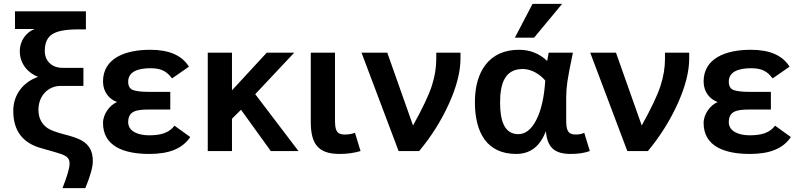

<svg xmlns="http://www.w3.org/2000/svg" viewBox="-20 -786 4155 999"><path d="M83 -520C83 -452.9 126.5 -405.9 178 -386C106.6 -361.4 49 -299 49 -209C49 -100.8 103 -44.1 183 -18.5C218.6 -7.1 290.4 10.2 314 22C330.8 30.4 342 41.4 342 65C342 88.3 329.7 131 305 193H424C450 129.7 463 83 463 53C463 -2.6 441.9 -33.4 406 -54.5C387.3 -65.5 355.3 -76.7 310 -88C270 -98.7 242.7 -109 228 -119C199.7 -138.3 180 -168.3 180 -215C180 -284.1 227.3 -339 296 -339H414V-433H305C251.1 -433 213 -467.4 213 -521C213 -562.3 226 -591.3 252 -608C278 -624.7 321.7 -633 383 -633H427V-727H58V-635H160C117.9 -619.4 83 -575.2 83 -520Z M755 -82C701.3 -82 647 -101.4 647 -150C647 -206.7 686.3 -216 752 -216H866V-308H757C719 -308 691.2 -311 673.5 -317C655.8 -323 647 -337.7 647 -361C647 -415.5 702.5 -431 763 -431C821.8 -431 849.2 -412.8 875 -378L963 -439C927 -497.7 860 -527 762 -527C630.1 -527 516 -482.3 516 -362C516 -306.6 548.9 -269.7 589 -255C553.1 -240.6 516 -194.6 516 -146C516 -25.3 624 15 757 15C860.6 15 929.4 -12.8 970 -73L888 -132C859.1 -95.2 819.5 -82 755 -82Z M1533 0 1308 -296 1511 -512H1368L1187 -316V-512H1061V0H1187V-168L1234 -215L1389 0Z M1723 -165V-512H1597V-152C1597 -36.6 1635.7 15 1747 15C1785.7 15 1822 10 1856 0L1827 -95C1811.7 -89 1793.7 -86 1773 -86C1727.4 -86 1723 -114.4 1723 -165Z M1995 -512H1861L2054 0H2161C2224.3 -76 2276 -158.2 2316 -246.5C2356 -334.8 2376 -413.3 2376 -482V-512H2250V-479C2250 -433.7 2242.2 -386.8 2226.5 -338.5C2210.8 -290.2 2178.3 -221.7 2129 -133Z M2926 -165V-281C2926 -306.3 2928.2 -333.8 2932.5 -363.5C2936.8 -393.2 2946.3 -442.7 2961 -512H2835L2827 -469C2786.3 -507.7 2737.3 -527 2680 -527C2525.9 -527 2451 -414.6 2451 -255C2451 -96 2513.3 15 2666 15C2738.7 15 2790 -24.3 2820 -103C2828.1 -22.4 2860.7 15 2950 15C2988 15 3021 10 3049 0L3020 -95C3007.3 -89 2992.7 -86 2976 -86C2931.1 -86 2926 -113 2926 -165ZM2582 -252C2582 -353.4 2607.9 -427 2700 -427C2748.4 -427 2791.3 -396.9 2817 -367C2811.7 -281 2796.3 -213 2771 -163C2745.7 -113 2714.3 -88 2677 -88C2600.9 -88 2582 -164.8 2582 -252ZM2759 -590 2905 -766H2751L2659 -590Z M3185 -512H3051L3244 0H3351C3414.3 -76 3466 -158.2 3506 -246.5C3546 -334.8 3566 -413.3 3566 -482V-512H3440V-479C3440 -433.7 3432.2 -386.8 3416.5 -338.5C3400.8 -290.2 3368.3 -221.7 3319 -133Z M3880 -82C3826.3 -82 3772 -101.4 3772 -150C3772 -206.7 3811.3 -216 3877 -216H3991V-308H3882C3844 -308 3816.2 -311 3798.5 -317C3780.8 -323 3772 -337.7 3772 -361C3772 -415.5 3827.5 -431 3888 -431C3946.8 -431 3974.2 -412.8 4000 -378L4088 -439C4052 -497.7 3985 -527 3887 -527C3755.1 -527 3641 -482.3 3641 -362C3641 -306.6 3673.9 -269.7 3714 -255C3678.1 -240.6 3641 -194.6 3641 -146C3641 -25.3 3749 15 3882 15C3985.6 15 4054.4 -12.8 4095 -73L4013 -132C3984.1 -95.2 3944.5 -82 3880 -82Z"/></svg>

Font: Fog Sans
Style: Bold
Weight: 700
Foundry: Intel Corporation
Version: Version 1.00